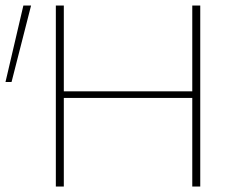

<svg xmlns="http://www.w3.org/2000/svg" viewBox="-34 -678 886 698"><path d="M665 0V-658H694V0ZM169 0V-658H198V0ZM181 -322V-346H684V-322ZM8 -380H-14L51 -658H79Z"/></svg>

Font: Ysabeau Office Thin
Style: Regular
Weight: 250
Designer: Christian Thalmann (Catharsis Fonts)
Version: Version 2.001;gftools[0.9.30]; featfreeze: tnum,lnum,ss02